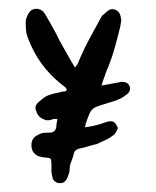

<svg xmlns="http://www.w3.org/2000/svg" viewBox="-20 -498 351 433"><path d="M209 -305Q220 -307 230.5 -309Q241 -311 251 -313Q267 -315 272 -304Q277 -292 263 -283Q254 -276 243 -272Q232 -268 221 -265Q204 -260 196 -256.5Q188 -253 184 -246Q180 -239 174 -221Q173 -219 173 -216.5Q173 -214 171 -211Q182 -212 190 -214Q198 -216 206 -218Q211 -220 215.5 -221.5Q220 -223 224 -224Q238 -227 243 -215Q247 -210 244.5 -205.5Q242 -201 239 -196Q230 -188 219.5 -183Q209 -178 198 -173Q188 -171 179 -168Q170 -165 159 -163Q147 -160 146 -149Q144 -142 140.5 -133Q137 -124 137 -115Q137 -111 135 -105.5Q133 -100 131 -95Q126 -85 116 -85Q104 -85 99 -95Q98 -100 97 -104Q96 -108 96 -112V-127Q96 -138 94 -140Q92 -142 81 -143Q77 -143 73.5 -144Q70 -145 66 -146Q50 -154 51 -172Q51 -187 66 -194Q73 -198 79.5 -198.5Q86 -199 93 -199Q104 -199 107 -211Q107 -220 110 -229Q103 -231 97 -228.5Q91 -226 84 -227Q66 -232 62 -247Q58 -255 61.5 -261Q65 -267 71 -271Q80 -280 91.5 -284Q103 -288 116 -290Q119 -292 123 -291.5Q127 -291 131 -295Q129 -300 125 -303Q121 -306 116 -310Q66 -351 44 -410Q40 -419 39 -428Q38 -437 38 -446Q38 -452 39 -455Q41 -463 46 -470Q51 -477 59 -478Q74 -480 83 -464Q91 -450 99 -436Q107 -422 114 -407Q122 -393 130.5 -377.5Q139 -362 149 -346Q154 -351 156.5 -357Q159 -363 161 -368Q171 -391 183 -413Q195 -435 207 -457Q209 -462 213 -465Q217 -468 221 -472Q230 -480 240 -476Q250 -472 252 -461Q254 -454 253 -448.5Q252 -443 251 -437Q245 -412 237.5 -386Q230 -360 219 -335Q217 -328 214.5 -322Q212 -316 209 -305Z"/></svg>

Font: Delicious Handrawn
Style: Regular
Weight: 400
Designer: Agung Rohmat
Foundry: Agung Rohmat
Version: Version 1.002; ttfautohint (v1.8.4.7-5d5b);gftools[0.9.27]